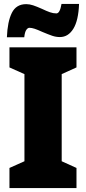

<svg xmlns="http://www.w3.org/2000/svg" viewBox="-20 -954 437 974"><path d="M28 0V-102L104 -136V-578L28 -612V-714H368V-612L293 -578V-136L368 -102V0ZM284 -766Q264 -766 245 -772.5Q226 -779 195 -792Q171 -803 156 -808Q141 -813 129 -813Q121 -813 113.5 -802.5Q106 -792 103 -765H15Q18 -844 40 -888.5Q62 -933 113 -933Q130 -933 148 -927Q166 -921 193 -909Q216 -898 233 -892Q250 -886 266 -886Q284 -886 292 -934H381Q378 -850 352 -808Q326 -766 284 -766Z"/></svg>

Font: Noto Sans Display Black Narrow
Style: Regular
Weight: 900
Width: 4
Designer: Monotype Design team
Foundry: Monotype Imaging Inc.
Version: Version 1.000